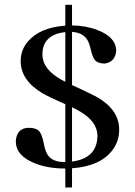

<svg xmlns="http://www.w3.org/2000/svg" viewBox="-20 -703 570 811"><path d="M159.2 -474.6Q159.2 -539.1 220.7 -560.5Q237.3 -565.4 255.9 -567.4V-357.4Q171.9 -399.4 161.1 -454.1Q159.2 -464.8 159.2 -474.6ZM391.6 -127.9Q389.6 -34.2 284.2 -20.5V-250Q369.1 -210 385.7 -161.1Q391.6 -144.5 391.6 -127.9ZM284.2 88.9V7.8Q405.3 -1 456.1 -70.3Q483.4 -107.4 483.4 -155.3Q483.4 -238.3 391.6 -292Q371.1 -303.7 284.2 -343.8V-568.4Q340.8 -564.5 356.4 -518.6Q359.4 -510.7 363.3 -494.1Q372.1 -453.1 388.7 -442.4Q402.3 -434.6 422.9 -434.6Q466.8 -441.4 470.7 -488.3Q470.7 -545.9 391.6 -576.2Q343.8 -594.7 284.2 -595.7V-682.6H255.9V-594.7Q147.5 -586.9 96.7 -526.4Q67.4 -491.2 67.4 -445.3Q67.4 -363.3 160.2 -308.6Q185.5 -293.9 255.9 -262.7V-18.6H251Q188.5 -18.6 172.9 -66.4Q168.9 -76.2 165 -96.7Q157.2 -140.6 140.6 -153.3Q126 -163.1 102.5 -163.1Q58.6 -163.1 48.8 -122.1Q46.9 -113.3 46.9 -104.5Q46.9 -46.9 124 -14.6Q179.7 8.8 254.9 8.8H255.9V88.9Z"/></svg>

Font: Abhaya Libre Medium
Style: Regular
Weight: 500
Designer: Pushpananda Ekanayake, Sol Matas, Pathum Egodawatta
Foundry: Mooniak
Version: Version 1.050 ; ttfautohint (v1.6)